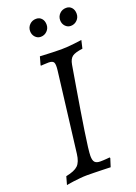

<svg xmlns="http://www.w3.org/2000/svg" viewBox="-157 -886 680 961"><g transform="rotate(-20 182.5 -405.5)"><path d="M256 -546Q247 -492 237 -433.5Q227 -375 218 -318.5Q209 -262 201.5 -213.5Q194 -165 190 -131.5Q186 -98 186 -85Q186 -60 195 -51Q204 -42 223 -42Q240 -42 257 -43.5Q274 -45 274 -45L276 -41L262 3Q262 3 249 2.5Q236 2 216.5 1.5Q197 1 175.5 0.5Q154 0 137 0Q119 0 99.5 2Q80 4 63.5 6Q47 8 36.5 10Q26 12 26 12L38 -31Q84 -40 102.5 -58Q121 -76 126 -118L178 -542Q182 -574 176.5 -585Q171 -596 149 -596Q139 -596 123.5 -595Q108 -594 108 -594Q108 -595 107.5 -595.5Q107 -596 107 -597L119 -640Q118 -640 138 -639Q158 -638 185.5 -637Q213 -636 232 -636Q249 -636 268 -637.5Q287 -639 303.5 -641Q320 -643 331 -644.5Q342 -646 342 -646L332 -603Q292 -598 276.5 -586.5Q261 -575 256 -546ZM317 -730Q300 -730 288 -743Q276 -756 276 -775Q276 -795 290 -809Q304 -823 325 -823Q343 -823 354 -810.5Q365 -798 365 -778Q365 -758 351 -744Q337 -730 317 -730ZM157 -730Q140 -730 128 -743Q116 -756 116 -775Q116 -795 130 -809Q144 -823 165 -823Q183 -823 194 -810.5Q205 -798 205 -778Q205 -758 191 -744Q177 -730 157 -730Z"/></g></svg>

Font: Alegreya
Style: Italic
Weight: 400
Italic angle: -7°
Designer: Juan Pablo del Peral
Foundry: Huerta Tipografica
Version: Version 2.009